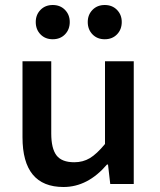

<svg xmlns="http://www.w3.org/2000/svg" viewBox="-20 -736 640 768"><path d="M234 12Q70 12 70 -187V-491H185V-202Q185 -142 206 -114.5Q227 -87 277 -87Q312 -87 339.5 -103.5Q367 -120 400 -160V-491H515V0H421L412 -78H408Q331 12 234 12ZM123 -648Q123 -677 142 -696.5Q161 -716 191 -716Q221 -716 240 -696.5Q259 -677 259 -648Q259 -618 240 -598.5Q221 -579 191 -579Q161 -579 142 -598.5Q123 -618 123 -648ZM331 -648Q331 -677 350 -696.5Q369 -716 399 -716Q429 -716 448 -696.5Q467 -677 467 -648Q467 -618 448 -598.5Q429 -579 399 -579Q369 -579 350 -598.5Q331 -618 331 -648Z"/></svg>

Font: TypoPRO Source Code Pro
Style: Regular
Weight: 600
Monospace: yes
Designer: Paul D. Hunt, Teo Tuominen
Foundry: Adobe Systems Incorporated
Version: Version 2.010;PS 1.0;hotconv 1.0.84;makeotf.lib2.5.63406